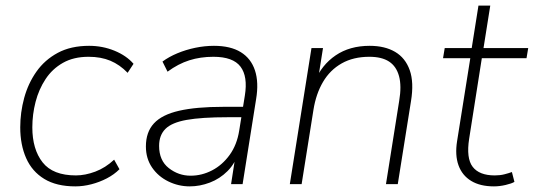

<svg xmlns="http://www.w3.org/2000/svg" viewBox="-20 -655 1899 683"><path d="M248 8Q181 8 137.5 -18.5Q94 -45 73 -92.5Q52 -140 52 -202Q52 -255 66 -306.5Q80 -358 109.5 -400Q139 -442 185.5 -467Q232 -492 297 -492Q345 -492 387.5 -474.5Q430 -457 455 -428L434 -396Q406 -425 372.5 -439Q339 -453 295 -453Q242 -453 204 -431.5Q166 -410 142 -373.5Q118 -337 106.5 -292.5Q95 -248 95 -202Q95 -124 131.5 -77.5Q168 -31 250 -31Q283 -31 319 -44.5Q355 -58 386 -87L405 -53Q386 -34 360 -20.5Q334 -7 305 0.5Q276 8 248 8Z M655 8Q615 8 579 -9.5Q543 -27 521 -59Q499 -91 499 -134Q499 -185 527.5 -216Q556 -247 617 -261Q678 -275 774 -275H855L849 -238H790Q697 -238 644 -228.5Q591 -219 568.5 -196.5Q546 -174 546 -136Q546 -84 580.5 -57Q615 -30 658 -30Q698 -30 734.5 -49Q771 -68 797 -104Q823 -140 831 -191L851 -315Q862 -383 835.5 -418Q809 -453 739 -453Q693 -453 653.5 -440.5Q614 -428 576 -400L558 -436Q581 -453 611 -465.5Q641 -478 674.5 -485Q708 -492 741 -492Q800 -492 836.5 -469.5Q873 -447 887 -404.5Q901 -362 891 -302L843 0H802L820 -116H830Q817 -74 789.5 -46.5Q762 -19 726.5 -5.5Q691 8 655 8Z M1011 0 1088 -484H1129L1110 -364H1099Q1124 -424 1174 -458Q1224 -492 1295 -492Q1349 -492 1385.5 -470.5Q1422 -449 1437.5 -405.5Q1453 -362 1442 -295L1395 0H1353L1400 -296Q1409 -349 1399.5 -384Q1390 -419 1364 -436Q1338 -453 1294 -453Q1237 -453 1195.5 -429.5Q1154 -406 1129 -363.5Q1104 -321 1095 -264L1053 0Z M1737 8Q1688 8 1656 -11.5Q1624 -31 1611 -67Q1598 -103 1606 -153L1653 -448H1556L1562 -484H1658L1682 -635H1724L1700 -484H1859L1853 -448H1694L1649 -162Q1638 -92 1661.5 -61.5Q1685 -31 1740 -31Q1759 -31 1774.5 -35Q1790 -39 1801 -43L1810 -8Q1800 -2 1778.5 3Q1757 8 1737 8Z"/></svg>

Font: Nunito Sans 12pt ExtraLight 12pt ExtraLight
Style: Italic
Weight: 250
Italic angle: -9°
Version: Version 3.101;gftools[0.9.27]